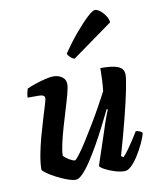

<svg xmlns="http://www.w3.org/2000/svg" viewBox="-86 -842 741 908"><g transform="rotate(-10 284.5 -387.5)"><path d="M205 0Q189 0 164 -9Q139 -18 114 -31Q89 -44 71.5 -56.5Q54 -69 52 -75Q52 -105 59.5 -145.5Q67 -186 78.5 -228Q90 -270 101.5 -308Q113 -346 121 -372Q129 -398 129 -404Q129 -415 121 -418.5Q113 -422 100 -422H47Q47 -434 50 -446Q53 -458 55 -464Q69 -471 94 -479.5Q119 -488 144 -494Q169 -500 183 -500Q208 -500 225.5 -487.5Q243 -475 243 -452Q243 -438 235 -407.5Q227 -377 215 -338Q203 -299 191 -257.5Q179 -216 171 -180.5Q163 -145 163 -122Q173 -111 190 -101Q207 -91 216 -91Q221 -91 238.5 -114Q256 -137 279 -173.5Q302 -210 326.5 -251Q351 -292 371.5 -329.5Q392 -367 404 -390Q407 -414 408.5 -445Q410 -476 410 -500Q453 -500 477.5 -494.5Q502 -489 512 -477.5Q522 -466 522 -449Q522 -430 512 -379.5Q502 -329 482.5 -251.5Q463 -174 434 -73L445 -66Q456 -77 470.5 -97Q485 -117 499.5 -139.5Q514 -162 523 -177Q532 -177 542 -172.5Q552 -168 554 -163Q549 -142 536 -114.5Q523 -87 506.5 -60.5Q490 -34 472.5 -17Q455 0 440 0Q417 0 390.5 -8.5Q364 -17 345 -27.5Q326 -38 323 -45L375 -201Q385 -233 395 -260.5Q405 -288 411 -301L406 -304Q389 -270 368.5 -229Q348 -188 325 -147.5Q302 -107 280 -73.5Q258 -40 238.5 -20Q219 0 205 0ZM298 -565Q287 -568 277.5 -577.5Q268 -587 265 -594Q301 -647 335.5 -687.5Q370 -728 395.5 -751.5Q421 -775 432 -775Q443 -775 456.5 -764.5Q470 -754 481 -737.5Q492 -721 493 -705Z"/></g></svg>

Font: Texturina 12pt
Style: Bold Italic
Weight: 700
Italic angle: -11°
Designer: Guillermo Torres Carreño
Foundry: Omnibus-Type
Version: Version 1.002